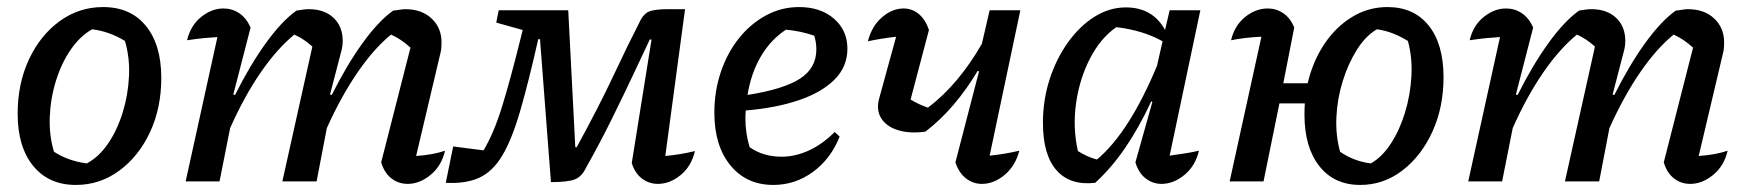

<svg xmlns="http://www.w3.org/2000/svg" viewBox="-20 -514 4959 544"><path d="M195 10Q118 10 74 -44Q30 -98 30 -192Q30 -277 62 -345.5Q94 -414 149 -454Q204 -494 272 -494Q350 -494 393.5 -440.5Q437 -387 437 -293Q437 -208 405 -139.5Q373 -71 318 -30.5Q263 10 195 10ZM226 -51Q260 -69 286 -107Q312 -145 327.5 -195Q343 -245 345.5 -298Q348 -351 334 -398Q290 -425 241 -431Q207 -412 180.5 -373.5Q154 -335 138.5 -285Q123 -235 121 -182.5Q119 -130 133 -84Q173 -58 226 -51Z M506 0 596 -409Q578 -408 557.5 -406Q537 -404 510 -400Q520 -442 550 -466Q580 -490 613 -490Q638 -490 658 -476.5Q678 -463 690 -436L641 -246L646 -245Q688 -329 733 -391.5Q778 -454 820 -484Q832 -486 840 -487Q848 -488 855 -488Q899 -488 925 -463.5Q951 -439 951 -398Q951 -382 946 -365L915 -246L920 -245Q962 -329 1007 -391.5Q1052 -454 1094 -484Q1105 -485 1113 -486.5Q1121 -488 1128 -488Q1175 -488 1203 -461.5Q1231 -435 1231 -394Q1231 -386 1230.5 -379Q1230 -372 1228 -364L1159 -72Q1185 -74 1204 -77.5Q1223 -81 1241 -87Q1231 -44 1200 -18.5Q1169 7 1135 7Q1109 7 1089 -8.5Q1069 -24 1060 -54L1143 -379Q1117 -403 1088 -416Q1040 -377 993.5 -309.5Q947 -242 906 -151L877 0H780L865 -382Q841 -404 814 -416Q765 -376 718.5 -308.5Q672 -241 632 -151L602 0Z M1844 7Q1819 7 1799 -8Q1779 -23 1770 -52L1826 -402H1821Q1804 -366 1776.5 -307.5Q1749 -249 1714.5 -179Q1680 -109 1640 -38Q1628 -13 1608 -5.5Q1588 2 1541 2L1510 -403H1505Q1477 -279 1453.5 -198.5Q1430 -118 1403 -73Q1376 -28 1338 -10.5Q1300 7 1243 4L1264 -99L1350 -88Q1379 -136 1402.5 -212Q1426 -288 1454 -401L1461 -429L1386 -450L1393 -485H1590L1610 -97H1614Q1677 -212 1719 -301.5Q1761 -391 1789 -445Q1801 -473 1817 -480.5Q1833 -488 1872 -488H1921L1865 -72Q1908 -76 1949 -86Q1939 -43 1908.5 -18Q1878 7 1844 7Z M2171 10Q2095 10 2049.5 -45.5Q2004 -101 2004 -195Q2004 -256 2022.5 -310.5Q2041 -365 2074 -406Q2107 -447 2150.5 -470.5Q2194 -494 2244 -494Q2305 -494 2343 -461Q2381 -428 2381 -376Q2381 -325 2344.5 -288.5Q2308 -252 2243 -230Q2178 -208 2093 -201Q2092 -190 2092 -178Q2092 -136 2104 -97Q2142 -70 2195 -70Q2233 -70 2271.5 -87.5Q2310 -105 2345 -140L2359 -127Q2334 -64 2283.5 -27Q2233 10 2171 10ZM2293 -374Q2293 -394 2287 -413Q2249 -426 2207 -430Q2164 -402 2136 -354.5Q2108 -307 2098 -245Q2200 -261 2246.5 -291Q2293 -321 2293 -374Z M2602 -141Q2558 -135 2525 -145Q2492 -155 2477 -178.5Q2462 -202 2471 -235L2519 -410Q2476 -405 2439 -397Q2450 -440 2479 -465Q2508 -490 2540 -490Q2564 -490 2583 -474.5Q2602 -459 2612 -429L2560 -232Q2583 -218 2609 -209Q2653 -242 2691.5 -288Q2730 -334 2762 -390L2784 -485H2871L2784 -73Q2825 -77 2868 -87Q2857 -44 2826.5 -18.5Q2796 7 2762 7Q2737 7 2717 -8.5Q2697 -24 2687 -54L2754 -312L2750 -313Q2719 -261 2682 -217.5Q2645 -174 2602 -141Z M3083 4Q3012 12 2973.5 -31.5Q2935 -75 2935 -166Q2935 -231 2954 -289.5Q2973 -348 3006 -394Q3039 -440 3081 -466.5Q3123 -493 3170 -493Q3246 -493 3281 -429L3294 -485H3381L3294 -73Q3314 -76 3334.5 -79Q3355 -82 3377 -87Q3367 -44 3336 -18.5Q3305 7 3271 7Q3246 7 3226 -8.5Q3206 -24 3197 -54L3245 -225L3242 -227Q3207 -152 3168 -95Q3129 -38 3083 4ZM3034 -86Q3047 -78 3060 -72Q3073 -66 3088 -62Q3179 -138 3258 -327L3274 -397Q3219 -428 3143 -437Q3099 -407 3069 -349.5Q3039 -292 3029 -222.5Q3019 -153 3034 -86Z M3464 0 3554 -410Q3508 -408 3468 -400Q3478 -442 3508 -466Q3538 -490 3572 -490Q3596 -490 3616 -476.5Q3636 -463 3647 -436L3616 -278H3685Q3700 -341 3732.5 -389.5Q3765 -438 3811 -466Q3857 -494 3911 -494Q3986 -494 4028 -441.5Q4070 -389 4070 -295Q4070 -210 4038.5 -141Q4007 -72 3953.5 -31Q3900 10 3834 10Q3760 10 3718 -43.5Q3676 -97 3676 -189Q3676 -206 3677 -221H3605L3560 0ZM3864 -51Q3896 -69 3921 -107.5Q3946 -146 3961 -195.5Q3976 -245 3979 -298Q3982 -351 3969 -398Q3948 -411 3926 -419.5Q3904 -428 3881 -431Q3849 -412 3824.5 -373Q3800 -334 3784.5 -284.5Q3769 -235 3766.5 -182.5Q3764 -130 3777 -84Q3816 -57 3864 -51Z M4140 0 4230 -409Q4212 -408 4191.5 -406Q4171 -404 4144 -400Q4154 -442 4184 -466Q4214 -490 4247 -490Q4272 -490 4292 -476.5Q4312 -463 4324 -436L4275 -246L4280 -245Q4322 -329 4367 -391.5Q4412 -454 4454 -484Q4466 -486 4474 -487Q4482 -488 4489 -488Q4533 -488 4559 -463.5Q4585 -439 4585 -398Q4585 -382 4580 -365L4549 -246L4554 -245Q4596 -329 4641 -391.5Q4686 -454 4728 -484Q4739 -485 4747 -486.5Q4755 -488 4762 -488Q4809 -488 4837 -461.5Q4865 -435 4865 -394Q4865 -386 4864.5 -379Q4864 -372 4862 -364L4793 -72Q4819 -74 4838 -77.5Q4857 -81 4875 -87Q4865 -44 4834 -18.5Q4803 7 4769 7Q4743 7 4723 -8.5Q4703 -24 4694 -54L4777 -379Q4751 -403 4722 -416Q4674 -377 4627.5 -309.5Q4581 -242 4540 -151L4511 0H4414L4499 -382Q4475 -404 4448 -416Q4399 -376 4352.5 -308.5Q4306 -241 4266 -151L4236 0Z"/></svg>

Font: Piazzolla Medium
Style: Italic
Weight: 500
Italic angle: -11.3°
Designer: Juan Pablo del Peral
Foundry: Huerta Tipografica
Version: Version 1.330